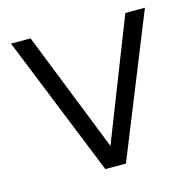

<svg xmlns="http://www.w3.org/2000/svg" viewBox="-86 -633 725 720"><g transform="rotate(-15 277.0 -273.0)"><path d="M317 0H237L17 -546H93L278 -79L461 -546H537Z"/></g></svg>

Font: Ulagadi Sans Light
Style: Regular
Weight: 300
Designer: Ninad Kale (Devanagari), Jonny Pinhorn (Latin)
Foundry: Indian Type Foundry
Version: Version 3.01;March 29, 2020;FontCreator 12.0.0.2522 64-bit; 